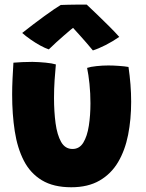

<svg xmlns="http://www.w3.org/2000/svg" viewBox="-20 -779 629 830"><path d="M356.5 -485.5Q371 -490.5 397.2 -493.2Q423.5 -496 448.5 -496Q469 -496 494 -494.2Q519 -492.5 535.5 -489.5Q541 -452 544 -414Q547 -376 547 -339Q547 -263 533.8 -196Q520.5 -129 490.5 -78.2Q460.5 -27.5 410.5 1.5Q360.5 30.5 288 30.5Q211 30.5 161 0.2Q111 -30 83 -84.5Q55 -139 43.8 -212Q32.5 -285 32.5 -370.5Q32.5 -404 34.2 -438.5Q36 -473 38 -508Q53 -509.5 76.8 -510.5Q100.5 -511.5 120 -511.5Q148.5 -511 176.8 -508.2Q205 -505.5 221.5 -500.5Q218.5 -470 216 -432.2Q213.5 -394.5 213.5 -355.5Q213.5 -297 220.2 -246.5Q227 -196 244.2 -165.5Q261.5 -135 293.5 -135Q323.5 -135 340.2 -162.5Q357 -190 364 -235.2Q371 -280.5 371 -332.5Q371 -375.5 366.8 -416.5Q362.5 -457.5 356.5 -485.5ZM355 -759Q374.5 -741 400.2 -716Q426 -691 451.8 -665.5Q477.5 -640 495.5 -619.5Q467.5 -600 436.5 -584.2Q405.5 -568.5 381.5 -561Q368.5 -577 353.8 -593.8Q339 -610.5 325.5 -625.8Q312 -641 302.2 -651.5Q292.5 -662 289.5 -665.5H305Q299 -661.5 286.2 -651Q273.5 -640.5 257 -626Q240.5 -611.5 223 -595.8Q205.5 -580 191 -565.5Q175.5 -570.5 154 -582.2Q132.5 -594 111.5 -608.8Q90.5 -623.5 76 -636.5Q98.5 -654.5 123.2 -673.2Q148 -692 171 -708.8Q194 -725.5 213 -738.5Q232 -751.5 242.5 -757.5Q252.5 -758 274.8 -758.5Q297 -759 320.2 -759.2Q343.5 -759.5 355 -759Z"/></svg>

Font: Grandstander Thin ExtraBold
Style: Regular
Weight: 800
Version: Version 1.200